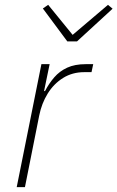

<svg xmlns="http://www.w3.org/2000/svg" viewBox="-20 -773 485 793"><path d="M83 0H49L151 -508H185L162 -397H166Q182 -428 204 -453.5Q226 -479 257.5 -493.5Q289 -508 334 -508H365L358 -475H328Q279 -475 240.5 -451Q202 -427 177 -386.5Q152 -346 142 -296ZM298 -602H258L157 -738L179 -753L280 -629L426 -753L445 -737Z"/></svg>

Font: IBM Plex Sans ExtraLight
Style: Italic
Weight: 250
Italic angle: -11.31°
Designer: Mike Abbink, Paul van der Laan, Pieter van Rosmalen
Foundry: Bold Monday
Version: Version 3.201